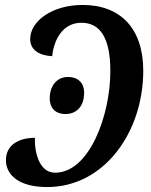

<svg xmlns="http://www.w3.org/2000/svg" viewBox="-20 -746 610 776"><path d="M171 10C402 10 559 -213 559 -460C559 -632 466 -726 314 -726C191 -726 102 -661 102 -588C102 -542 142 -521 191 -519C198 -588 235 -654 309 -654C384 -654 426 -594 426 -459C426 -278 340 -47 202 -48C140 -48 119 -128 121 -189C53 -189 4 -158 4 -99C4 -39 56 10 171 10ZM245 -285C281 -285 320 -308 320 -371C320 -414 292 -435 255 -435C210 -435 181 -399 181 -349C181 -306 207 -285 245 -285Z"/></svg>

Font: Noto Serif Condensed SemiBold
Style: Italic
Weight: 600
Width: 3
Italic angle: -12°
Designer: Monotype Design Team
Foundry: Monotype Imaging Inc.
Version: Version 2.014